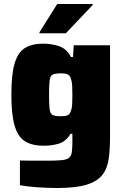

<svg xmlns="http://www.w3.org/2000/svg" viewBox="-20 -737 624 963"><path d="M266 206Q216 206 163.5 202Q111 198 80 192V68Q112 69 147 69Q182 69 215 69Q261 69 287.5 66.5Q314 64 325.5 55Q337 46 340 27Q343 8 343 -24V-66H334Q310 -27 275 -16.5Q240 -6 199 -6Q142 -6 106 -28Q70 -50 53.5 -106Q37 -162 37 -262Q37 -364 53.5 -419.5Q70 -475 105.5 -496.5Q141 -518 197 -518Q238 -518 276 -505.5Q314 -493 336 -451H346L350 -510H532V-57Q532 9 525.5 58Q519 107 493.5 140Q468 173 414 189.5Q360 206 266 206ZM285 -154Q308 -154 319.5 -159Q331 -164 336 -182Q341 -195 342 -214.5Q343 -234 343 -261Q343 -288 342 -307Q341 -326 337 -338Q332 -358 320 -363.5Q308 -369 285 -369Q257 -369 244.5 -363Q232 -357 229 -334.5Q226 -312 226 -261Q226 -211 229 -188.5Q232 -166 244.5 -160Q257 -154 285 -154ZM178 -570V-575L267 -717H445V-712L310 -570Z"/></svg>

Font: Saira ExtraBold
Style: Regular
Weight: 800
Designer: Hector Gatti with collaboration of the Omnibus-Type team
Foundry: Omnibus-Type
Version: Version 1.100; ttfautohint (v1.8.3)